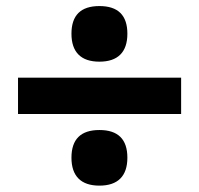

<svg xmlns="http://www.w3.org/2000/svg" viewBox="-20 -584 640 618"><path d="M210 -475.5Q210 -564.5 300 -564.5Q390 -564.5 390 -475.5Q390 -431 367.2 -408.2Q344.5 -385.5 300 -385.5Q255.5 -385.5 232.8 -408.2Q210 -431 210 -475.5ZM563 -217H38V-334H563ZM210 -76.5Q210 -165.5 300 -165.5Q390 -165.5 390 -76.5Q390 -32 367.2 -9.2Q344.5 13.5 300 13.5Q255.5 13.5 232.8 -9.2Q210 -32 210 -76.5Z"/></svg>

Font: JuliaMono Latin
Style: Bold
Weight: 700
Monospace: yes
Designer: cormullion
Foundry: corm
Version: Version 0.038; ttfautohint (v1.8)